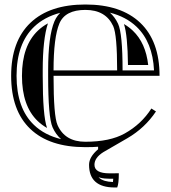

<svg xmlns="http://www.w3.org/2000/svg" viewBox="-20 -640 755 849"><path d="M216.8 -328.6H498Q498 -486.6 480.5 -524.7Q447.5 -596.2 357.4 -596.2Q268.1 -596.2 242.7 -536.4Q216.8 -475.1 216.8 -328.6ZM357.4 -13.2Q466.1 -13.2 531.5 -49.8Q605.5 -91.1 649.4 -160.2L669.7 -147.2Q620.6 -73.7 543.2 -28.8L436.5 33Q397.7 57.6 397.7 88.6Q397.7 126.5 464.6 126.5L505.4 126.2Q505.4 172.4 498.3 189H487.1Q373.8 189 373.8 88.6Q373.8 54 413.8 20V8.8Q395.5 10.7 357.4 10.7Q198.2 10.7 113.8 -70.1Q29.3 -150.9 29.3 -304.7Q29.3 -458 114.7 -539.3Q199.5 -620.1 357.4 -620.1Q515.1 -620.1 600.1 -539.3Q685.5 -458 685.5 -304.7H216.8Q216.8 -126.5 234.4 -86.9Q267.1 -13.2 357.4 -13.2ZM528.1 -533.7Q549.6 -521.2 567.1 -504.6Q624.5 -450.2 635.3 -352.5H545.9Q544.4 -484.6 528.1 -533.7ZM168.9 -328.6V-304.7Q168.9 -127.4 188 -74.2Q165 -87.2 146.7 -104.7Q77.1 -171.4 77.1 -304.7Q77.1 -437.5 147.7 -504.6Q167.2 -523.2 191.9 -536.6Q168.9 -466.3 168.9 -328.6ZM466.1 -584Q488.3 -564.5 502.2 -534.7Q522 -491.7 522 -328.6H661.1Q655 -453.9 583.5 -522Q536.9 -566.2 466.1 -584ZM192.9 -328.6Q192.9 -480 220.7 -545.7Q226.6 -559.6 235.4 -571Q240.7 -577.9 246.1 -583.3Q176.8 -565.2 131.3 -522Q53.2 -447.8 53.2 -304.7Q53.2 -161.1 130.4 -87.4Q177.2 -42.5 250.2 -24.7Q226.6 -45.2 212.4 -77.1Q192.9 -121.3 192.9 -304.7ZM479.5 164.8Q480.2 158.4 480.7 150.4H464.6Q440.4 150.4 423.1 145.8Q419.4 144.8 415.8 143.6L416 143.8Q425.8 154.3 443.6 159.7Q458.7 164.1 479.5 164.8Z"/></svg>

Font: itsadzokeS01
Style: Regular
Weight: 600
Width: 6
Version: Version 0.46